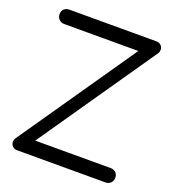

<svg xmlns="http://www.w3.org/2000/svg" viewBox="-141 -907 915 1006"><g transform="rotate(20 316.5 -404.0)"><path d="M561 -11C584 -11 601 -28 601 -51C601 -75 584 -91 561 -91H140L589 -742C593 -748 595 -755 595 -762C595 -774 590 -784 580 -791C574 -795 567 -797 560 -797H73C50 -797 33 -781 33 -758C33 -735 50 -717 73 -717H487L38 -66C34 -60 32 -53 32 -46C32 -23 51 -11 66 -11Z"/></g></svg>

Font: Fabada
Style: Regular
Weight: 400
Designer: deFharo
Foundry: deFharo.com
Version: Version 4.000 2011 initial release